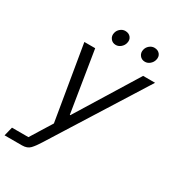

<svg xmlns="http://www.w3.org/2000/svg" viewBox="-267 -794 1014 1113"><g transform="rotate(30 239.5 -237.0)"><path d="M-62.5 200 -47.5 140H62.5L150.8 -2.5L67.5 -500H140L205.8 -91.7H209.2L460.8 -500H540.8L226.7 0L148.3 125Q126.7 160 107.9 180Q89.2 200 54.2 200ZM428.3 -575.8Q405.8 -575.8 392.9 -592.9Q380 -610 385.8 -632.5Q390 -650 404.6 -662.1Q419.2 -674.2 436.7 -674.2Q460.8 -674.2 473.8 -657.9Q486.7 -641.7 480 -617.5Q475 -600 460.4 -587.9Q445.8 -575.8 428.3 -575.8ZM233.3 -575.8Q210.8 -575.8 197.9 -592.9Q185 -610 190.8 -632.5Q195 -650 209.6 -662.1Q224.2 -674.2 241.7 -674.2Q265.8 -674.2 278.8 -657.9Q291.7 -641.7 285 -617.5Q280 -600 265.4 -587.9Q250.8 -575.8 233.3 -575.8Z"/></g></svg>

Font: Funnel Sans Light Light
Style: Italic
Weight: 300
Italic angle: -14.036°
Version: Version 1.000